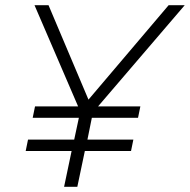

<svg xmlns="http://www.w3.org/2000/svg" viewBox="-20 -720 732 740"><path d="M227 0 256 -138H79L88 -182H266L284 -266H106L115 -310H281L113 -700H167L321 -336L630 -700H692L358 -310H521L512 -266H334L317 -182H494L485 -138H307L278 0Z"/></svg>

Font: Red Hat Text
Style: Italic
Weight: 300
Italic angle: -12°
Designer: Pentagram, MCKL
Foundry: Pentagram, MCKL
Version: Version 1.023